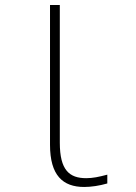

<svg xmlns="http://www.w3.org/2000/svg" viewBox="-20 -734 540 764"><path d="M315 10C343 10 376 5 407 -4V-39C373 -30 349 -25 323 -25C256 -25 218 -57 218 -166V-714H179V-158C179 -36 230 10 315 10Z"/></svg>

Font: Noto Sans Mono ExtraCondensed ExtraLight
Style: Regular
Weight: 200
Width: 2
Designer: Monotype Design Team
Foundry: Monotype Imaging Inc.
Version: Version 2.014